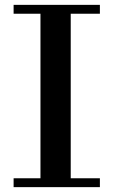

<svg xmlns="http://www.w3.org/2000/svg" viewBox="-20 -770 467 790"><path d="M36 -36.5V0H391V-36.5H271V-713.5H391V-750H36V-713.5H146.5V-36.5Z"/></svg>

Font: Bodoni* 06pt Medium
Style: Regular
Weight: 500
Version: Version 2.3